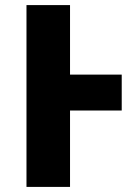

<svg xmlns="http://www.w3.org/2000/svg" viewBox="-20 -734 536 754"><path d="M84 0V-714H255V-441H458V-300H255V0Z"/></svg>

Font: Noto Sans ExtraBold
Style: Regular
Weight: 800
Designer: Monotype Design Team
Foundry: Monotype Imaging Inc.
Version: Version 2.007